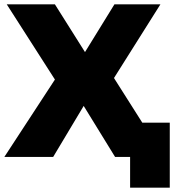

<svg xmlns="http://www.w3.org/2000/svg" viewBox="-28 -720 799 881"><path d="M224 -355 3 -700H224L362 -481L497 -700H708L495 -362L625 -157H751V141H569V0H500L356 -234L216 0H-8Z"/></svg>

Font: Chess Sans ExtraBold
Style: Regular
Weight: 800
Designer: Wolf Bōese
Foundry: Wolf Bōese
Version: Version 7.223